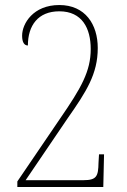

<svg xmlns="http://www.w3.org/2000/svg" viewBox="-20 -744 505 764"><path d="M49 0H391L394 -130H374L372 -96C371 -43 365 -27 312 -27H82L249 -273C324 -380 369 -450 369 -553C369 -647 319 -724 216 -724C112 -724 68 -650 68 -602C68 -575 77 -563 91 -563C91 -642 131 -699 216 -699C307 -699 341 -631 341 -549C341 -460 303 -394 219 -272L49 -22Z"/></svg>

Font: Noto Serif Georgian Condensed Thin
Style: Regular
Weight: 100
Width: 3
Designer: Monotype Design Team, Akaki Razmadze
Foundry: Google LLC
Version: Version 2.003